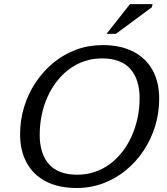

<svg xmlns="http://www.w3.org/2000/svg" viewBox="-20 -930 833 960"><path d="M178.5 -255Q178.5 -161.5 224.8 -109Q271 -56.5 366.5 -56.5Q413 -56.5 454 -70.5Q495 -84.5 529.5 -110Q564 -135.5 591.5 -170.8Q619 -206 638.2 -249Q657.5 -292 667.8 -340.2Q678 -388.5 678 -440Q678 -533 631.5 -585.5Q585 -638 490 -638Q443.5 -638 402.5 -624.2Q361.5 -610.5 326.8 -584.8Q292 -559 264.5 -523.8Q237 -488.5 217.8 -445.8Q198.5 -403 188.5 -354.8Q178.5 -306.5 178.5 -255ZM776 -436.5Q776 -365.5 755.8 -299.5Q735.5 -233.5 698.2 -177.2Q661 -121 609.8 -79Q558.5 -37 496 -13.5Q433.5 10 363.5 10Q273 10 209.8 -22.8Q146.5 -55.5 113.5 -116Q80.5 -176.5 80.5 -258.5Q80.5 -329 100.5 -395Q120.5 -461 158 -517.2Q195.5 -573.5 246.5 -615.8Q297.5 -658 360 -681.2Q422.5 -704.5 493 -704.5Q583.5 -704.5 646.8 -671.8Q710 -639 743 -579Q776 -519 776 -436.5ZM512.5 -760.5 630 -909.5H743L739 -893.5L559 -760.5Z"/></svg>

Font: Newsreader 10pt
Style: Italic
Weight: 400
Italic angle: -17°
Version: Version 1.003